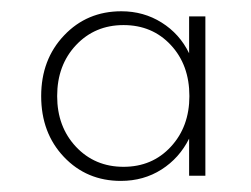

<svg xmlns="http://www.w3.org/2000/svg" viewBox="-20 -784 453 346"><path d="M54.2 -610.8Q54.2 -676.8 95.5 -720.2Q136.7 -763.7 198.7 -763.7Q238.8 -763.7 271.2 -743.4Q303.7 -723.1 320.8 -688V-754.4H350.1V-467.3H320.8V-534.2Q303.2 -499 271 -478.5Q238.8 -458 197.8 -458Q136.2 -458 95.2 -501.2Q54.2 -544.4 54.2 -610.8ZM83 -610.8Q83 -555.7 116.9 -519.5Q150.9 -483.4 202.6 -483.4Q254.4 -483.4 287.8 -519.5Q321.3 -555.7 321.3 -610.8Q321.3 -667 287.8 -702.9Q254.4 -738.8 202.6 -738.8Q150.9 -738.8 116.9 -702.6Q83 -666.5 83 -610.8Z"/></svg>

Font: Spartan MB Light
Style: Regular
Weight: 300
Designer: Matt Bailey, Mirko Velimirovic
Foundry: Matt Bailey
Version: Version 1.005